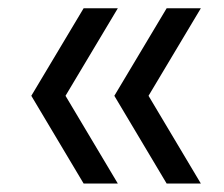

<svg xmlns="http://www.w3.org/2000/svg" viewBox="-20 -514 544 466"><path d="M183 -68.5 56 -281.5 183 -494H266L139 -281.5L266 -68.5ZM384.5 -68.5 257.5 -281.5 384.5 -494H467.5L340.5 -281.5L467.5 -68.5Z"/></svg>

Font: Encode Sans SC
Style: Regular
Weight: 400
Version: Version 3.002